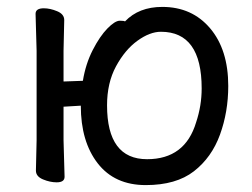

<svg xmlns="http://www.w3.org/2000/svg" viewBox="-20 -512 731 556"><path d="M406 -51Q516 -51 548 -158Q564 -206 564 -256Q564 -420 446 -420Q414 -420 378 -394Q342 -368 316 -320Q290 -272 290 -207Q290 -51 406 -51ZM402 24Q312 24 263 -39Q214 -102 214 -206L164 -203V-106L167 0Q167 16 144 16Q125 16 104.5 7.5Q84 -1 84 -18L86 -106V-365L83 -472Q83 -488 107 -488Q125 -488 145.5 -479.5Q166 -471 166 -454L164 -365V-276L220 -278Q228 -327 248.5 -367Q269 -407 291 -429.5Q313 -452 327 -452Q339 -452 342 -450Q382 -492 450 -492Q536 -492 588.5 -430Q641 -368 641 -263Q641 -188 617 -122Q593 -56 541.5 -16Q490 24 402 24Z"/></svg>

Font: LXGW WenKai Lite
Style: Bold
Weight: 700
Designer: LXGW / Fontworks Inc.
Foundry: LXGW / Fontworks Inc.
Version: Version 1.330;April 28, 2024